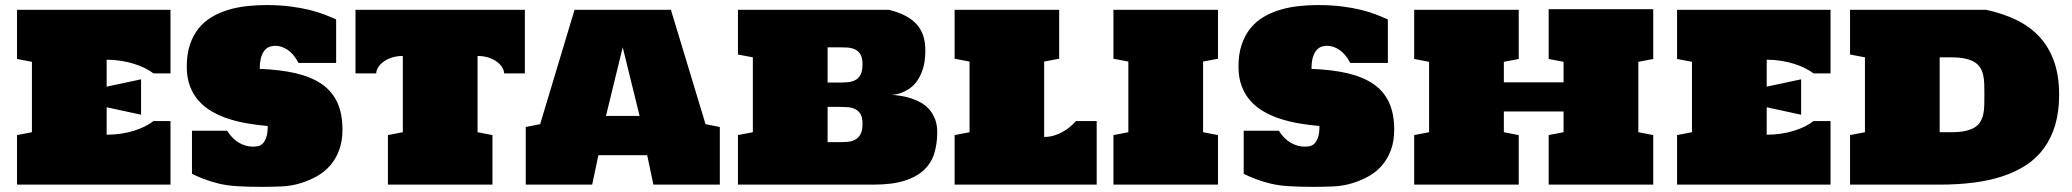

<svg xmlns="http://www.w3.org/2000/svg" viewBox="-20 -726 8148 755"><path d="M399.4 -385.3 534.7 -414.1V-274.9L399.4 -304.2V-196.3Q428.7 -196.3 456.1 -200.4Q483.4 -204.6 506.8 -211.9Q530.3 -219.2 549.8 -229Q569.3 -238.8 583.5 -250H650.4V0H46.9V-194.8L105.5 -206.1V-482.9L46.9 -494.1V-687.5H650.4V-437.5H583.5Q569.3 -448.2 549.8 -458Q530.3 -467.8 506.8 -475.1Q483.4 -482.4 456.1 -486.8Q428.7 -491.2 399.4 -491.2Z M1326.7 -216.3Q1326.7 -170.9 1313.7 -136Q1300.8 -101.1 1278.6 -75.4Q1256.3 -49.8 1225.8 -32.7Q1195.3 -15.6 1160.2 -5.1Q1125 5.4 1086.7 7.1Q1048.3 8.8 1010.3 8.8Q957.5 8.8 915 6.3Q872.6 3.9 839.1 -4.4Q805.7 -12.7 780 -22.7Q754.4 -32.7 734.9 -42.5V-211.9H873Q893.6 -179.7 919.9 -164.6Q946.3 -149.4 974.1 -149.4Q982.4 -149.4 992.7 -150.9Q1002.9 -152.3 1011.7 -160.2Q1020.5 -168 1026.6 -184.3Q1032.7 -200.7 1032.7 -230.5Q993.2 -233.9 954.3 -240.5Q915.5 -247.1 880.1 -258.3Q844.7 -269.5 814.5 -286.9Q784.2 -304.2 762 -328.9Q739.7 -353.5 727.1 -387Q714.4 -420.4 714.4 -463.9Q714.4 -513.7 727.1 -551Q739.7 -588.4 761.7 -615.2Q783.7 -642.1 813.7 -659.7Q843.8 -677.2 878.4 -687.5Q913.1 -697.8 950.7 -701.9Q988.3 -706.1 1025.9 -706.1Q1079.1 -706.1 1121.3 -700.7Q1163.6 -695.3 1197 -687Q1230.5 -678.7 1256.1 -668.7Q1281.7 -658.7 1301.8 -649.4V-478.5H1153.8Q1135.3 -513.7 1111.3 -529.8Q1087.4 -545.9 1062.5 -545.9Q1054.2 -545.9 1043.5 -543.2Q1032.7 -540.5 1023.4 -531.2Q1014.2 -522 1007.8 -503.9Q1001.5 -485.8 1001.5 -455.1Q1082 -452.1 1142.8 -438Q1203.6 -423.8 1244.6 -395.8Q1285.6 -367.7 1306.2 -323.5Q1326.7 -279.3 1326.7 -216.3Z M1564 -505.9Q1538.6 -505.9 1519 -499Q1499.5 -492.2 1486.3 -481.9Q1473.1 -471.7 1466.3 -459.7Q1459.5 -447.8 1459.5 -437.5H1377.9V-687.5H2043.9V-437.5H1962.4Q1962.4 -447.8 1955.6 -459.7Q1948.7 -471.7 1935.5 -481.9Q1922.4 -492.2 1902.8 -499Q1883.3 -505.9 1857.9 -505.9V-206.1L1916.5 -194.8V0H1505.4V-194.8L1564 -206.1Z M2549.3 0 2524.9 -115.7H2333L2308.6 0H2047.4V-226.6L2104 -237.8L2239.3 -687.5H2618.2L2754.4 -237.8L2810.5 -226.6V0ZM2362.8 -270H2495.1L2428.7 -540Z M3474.6 -687.5Q3546.9 -670.4 3582.8 -632.3Q3618.7 -594.2 3618.7 -528.8Q3618.7 -484.9 3608.9 -454.6Q3599.1 -424.3 3584.2 -404.8Q3569.3 -385.3 3552 -374.8Q3534.7 -364.3 3519.8 -359.4Q3504.9 -354.5 3494.9 -353.8Q3484.9 -353 3484.9 -353Q3502.4 -352.1 3522.9 -348.9Q3543.5 -345.7 3563.5 -339.1Q3583.5 -332.5 3602.1 -322Q3620.6 -311.5 3634.5 -295.4Q3648.4 -279.3 3657 -257.3Q3665.5 -235.4 3665.5 -206.1Q3665.5 -162.1 3654.3 -124.3Q3643.1 -86.4 3614.5 -58.8Q3585.9 -31.2 3537.6 -15.6Q3489.3 0 3414.6 0H2881.8V-194.8L2940.4 -206.1V-500.5L2881.8 -511.7V-687.5ZM3371.6 -473.6Q3371.6 -498.5 3363.5 -512Q3355.5 -525.4 3342 -531.7Q3328.6 -538.1 3311.8 -539.1Q3294.9 -540 3277.3 -540H3234.4V-401.4H3277.3Q3294.9 -401.4 3311.8 -402.6Q3328.6 -403.8 3342 -410.4Q3355.5 -417 3363.5 -431.6Q3371.6 -446.3 3371.6 -473.6ZM3371.6 -239.7Q3371.6 -264.6 3363.5 -277.8Q3355.5 -291 3342 -297.4Q3328.6 -303.7 3311.8 -304.7Q3294.9 -305.7 3277.3 -305.7H3234.4V-167H3277.3Q3294.9 -167 3311.8 -168.2Q3328.6 -169.4 3342 -176.3Q3355.5 -183.1 3363.5 -197.8Q3371.6 -212.4 3371.6 -239.7Z M4085.9 -187.5Q4106.4 -187.5 4125 -193.1Q4143.6 -198.7 4159.4 -207.8Q4175.3 -216.8 4188.2 -227.8Q4201.2 -238.8 4210.9 -250H4292.5V0H3733.9V-194.8L3792.5 -206.1V-483.9L3733.9 -495.1V-687.5H4145V-495.1L4085.9 -483.9Z M4358.4 -687.5H4769.5V-495.1L4710.9 -483.9V-206.1L4769.5 -194.8V0H4358.4V-194.8L4417 -206.1V-483.9L4358.4 -495.1Z M5462.4 -216.3Q5462.4 -170.9 5449.5 -136Q5436.5 -101.1 5414.3 -75.4Q5392.1 -49.8 5361.6 -32.7Q5331.1 -15.6 5295.9 -5.1Q5260.7 5.4 5222.4 7.1Q5184.1 8.8 5146 8.8Q5093.3 8.8 5050.8 6.3Q5008.3 3.9 4974.9 -4.4Q4941.4 -12.7 4915.8 -22.7Q4890.1 -32.7 4870.6 -42.5V-211.9H5008.8Q5029.3 -179.7 5055.7 -164.6Q5082 -149.4 5109.9 -149.4Q5118.2 -149.4 5128.4 -150.9Q5138.7 -152.3 5147.5 -160.2Q5156.2 -168 5162.4 -184.3Q5168.5 -200.7 5168.5 -230.5Q5128.9 -233.9 5090.1 -240.5Q5051.3 -247.1 5015.9 -258.3Q4980.5 -269.5 4950.2 -286.9Q4919.9 -304.2 4897.7 -328.9Q4875.5 -353.5 4862.8 -387Q4850.1 -420.4 4850.1 -463.9Q4850.1 -513.7 4862.8 -551Q4875.5 -588.4 4897.5 -615.2Q4919.4 -642.1 4949.5 -659.7Q4979.5 -677.2 5014.2 -687.5Q5048.8 -697.8 5086.4 -701.9Q5124 -706.1 5161.6 -706.1Q5214.8 -706.1 5257.1 -700.7Q5299.3 -695.3 5332.8 -687Q5366.2 -678.7 5391.8 -668.7Q5417.5 -658.7 5437.5 -649.4V-478.5H5289.6Q5271 -513.7 5247.1 -529.8Q5223.1 -545.9 5198.2 -545.9Q5189.9 -545.9 5179.2 -543.2Q5168.5 -540.5 5159.2 -531.2Q5149.9 -522 5143.6 -503.9Q5137.2 -485.8 5137.2 -455.1Q5217.8 -452.1 5278.6 -438Q5339.4 -423.8 5380.4 -395.8Q5421.4 -367.7 5441.9 -323.5Q5462.4 -279.3 5462.4 -216.3Z M5541 -687.5H5952.1V-494.1L5893.6 -482.9V-402.3H6128.4V-482.9L6069.8 -494.1V-689.9H6481V-494.1L6422.4 -482.9V-206.1L6481 -194.8V0H6069.8V-194.8L6128.4 -206.1V-287.6H5893.6V-206.1L5952.1 -194.8V0H5541V-194.8L5599.6 -206.1V-482.9L5541 -494.1Z M6927.2 -385.3 7062.5 -414.1V-274.9L6927.2 -304.2V-196.3Q6956.5 -196.3 6983.9 -200.4Q7011.2 -204.6 7034.7 -211.9Q7058.1 -219.2 7077.6 -229Q7097.2 -238.8 7111.3 -250H7178.2V0H6574.7V-194.8L6633.3 -206.1V-482.9L6574.7 -494.1V-687.5H7178.2V-437.5H7111.3Q7097.2 -448.2 7077.6 -458Q7058.1 -467.8 7034.7 -475.1Q7011.2 -482.4 6983.9 -486.8Q6956.5 -491.2 6927.2 -491.2Z M7789.6 -687.5Q7856 -673.3 7909.2 -647.5Q7962.4 -621.6 7999.8 -581.3Q8037.1 -541 8057.1 -484.6Q8077.1 -428.2 8077.1 -353Q8077.1 -287.1 8061.8 -235.1Q8046.4 -183.1 8017.8 -143.8Q7989.3 -104.5 7947.8 -77.1Q7906.2 -49.8 7854.2 -32.7Q7802.2 -15.6 7740 -7.8Q7677.7 0 7607.4 0H7254.9V-194.8L7313.5 -206.1V-500.5L7254.9 -511.7V-687.5ZM7652.3 -206.1Q7685.1 -206.1 7707.5 -210.9Q7730 -215.8 7744.4 -224.6Q7758.8 -233.4 7766.8 -246.6Q7774.9 -259.8 7778.6 -275.9Q7782.2 -292 7782.7 -311.5Q7783.2 -331.1 7783.2 -353Q7783.2 -375 7782.7 -394.5Q7782.2 -414.1 7778.6 -430.4Q7774.9 -446.8 7766.8 -459.7Q7758.8 -472.7 7744.4 -481.7Q7730 -490.7 7707.5 -495.6Q7685.1 -500.5 7652.3 -500.5H7607.4V-206.1Z"/></svg>

Font: Holtwood One SC
Style: Regular
Weight: 400
Version: Version 1.000